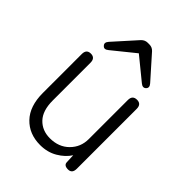

<svg xmlns="http://www.w3.org/2000/svg" viewBox="-208 -818 935 935"><g transform="rotate(45 259.5 -350.5)"><path d="M236 11Q160 11 113 -38Q66 -87 66 -178V-446Q66 -479 96 -479Q126 -479 126 -446V-186Q126 -116 159.5 -81Q193 -46 246 -46Q307 -46 345 -84Q383 -122 383 -177V-446Q383 -479 414 -479Q444 -479 444 -446V-34Q444 -1 416 -1Q387 -1 387 -23L385 -68Q364 -35 325 -12Q286 11 236 11ZM222 -698Q236 -712 254 -712H266Q285 -712 298 -698L402 -581Q418 -563 405 -550Q392 -537 374 -552L260 -645L145 -552Q126 -536 114 -550Q101 -563 117 -581Z"/></g></svg>

Font: Shin Retro Maru Gothic Regular
Style: Regular
Weight: 400
Designer: Iose
Foundry: Typographish
Version: Version 1.002